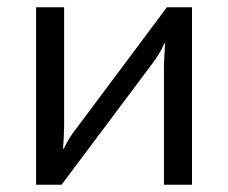

<svg xmlns="http://www.w3.org/2000/svg" viewBox="-20 -507 627 527"><path d="M507 0H430V-323Q430 -335 431.5 -358.5Q433 -382 433 -388H431Q420 -361 397 -331L149 0H79V-487H156V-164Q156 -135 153 -99H155Q171 -132 190 -155L438 -487H507Z"/></svg>

Font: Exo 2.0
Style: Regular
Weight: 400
Designer: Natanael Gama
Version: Version 1.001;PS 001.001;hotconv 1.0.70;makeotf.lib2.5.58329